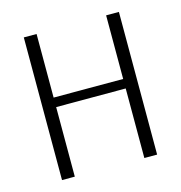

<svg xmlns="http://www.w3.org/2000/svg" viewBox="-79 -552 589 624"><g transform="rotate(-15 215.0 -240.0)"><path d="M55 0V-480H98V-266H332V-480H375V0H332V-234H98V0Z"/></g></svg>

Font: Glametrix
Style: Light
Weight: 300
Designer: gluk
Foundry: gluk
Version: Version 0.40